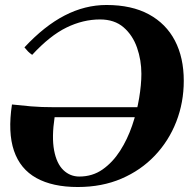

<svg xmlns="http://www.w3.org/2000/svg" viewBox="-20 -735 771 770"><path d="M407 -715Q508 -715 577 -677.5Q646 -640 681.5 -572Q717 -504 717 -411Q717 -324 687 -247Q657 -170 601 -111Q545 -52 467 -18.5Q389 15 292 15Q191 15 126 -21Q61 -57 36 -130.5Q11 -204 28 -316Q64 -312 104 -308.5Q144 -305 200 -305H592L586 -265H199Q187 -185 197 -132Q207 -79 234 -53Q261 -27 298 -27Q351 -27 391.5 -55.5Q432 -84 461.5 -130Q491 -176 510 -231.5Q529 -287 538 -341.5Q547 -396 547 -439Q547 -494 529.5 -544Q512 -594 475.5 -625.5Q439 -657 381 -657Q313 -657 246.5 -624.5Q180 -592 109 -515Q99 -522 92.5 -528.5Q86 -535 78 -545Q158 -631 239.5 -673Q321 -715 407 -715Z"/></svg>

Font: Poltawski Nowy
Style: Bold Italic
Weight: 700
Italic angle: -12°
Designer: Adam Pótawski, Mateusz Machalski, Borys Kosmynka, Ania Wieluska
Foundry: Capitalics.wtf
Version: Version 1.001;gftools[0.9.25]